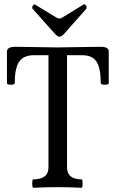

<svg xmlns="http://www.w3.org/2000/svg" viewBox="-20 -888 550 911"><path d="M262 -714Q254 -714 243 -725L134 -847Q132 -851 133.5 -856Q135 -861 139 -865Q143 -869 145 -867L247 -805Q255 -800 262 -800Q269 -800 276 -805L379 -868Q381 -869 385 -865Q389 -861 390.5 -855.5Q392 -850 390 -847L282 -725Q271 -714 262 -714ZM138 3Q133 3 133 -17Q133 -37 138 -37Q210 -37 210 -94V-626H141Q92 -626 71 -595.5Q50 -565 50 -494Q50 -486 31.5 -486Q13 -486 13 -494V-644Q13 -666 54 -666Q87 -666 153 -664.5Q219 -663 252 -663Q286 -663 354.5 -664.5Q423 -666 457 -666Q496 -666 496 -644V-494Q496 -486 477 -486Q458 -486 458 -494Q458 -565 438 -595.5Q418 -626 370 -626H298V-94Q298 -37 367 -37Q372 -37 372 -17Q372 3 367 3Q310 0 252 0Q195 0 138 3Z"/></svg>

Font: Junicode Cond Medium
Style: Regular
Weight: 500
Width: 3
Designer: Peter S. Baker
Version: Version 2.201